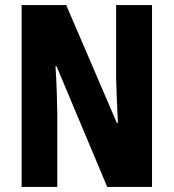

<svg xmlns="http://www.w3.org/2000/svg" viewBox="-20 -734 682 754"><path d="M577 0H401L202 -474H198Q202 -410 203 -367.5Q204 -325 205 -291V0H65V-714H240L439 -251H443Q440 -314 438.5 -353Q437 -392 436 -428V-714H577Z"/></svg>

Font: Noto Sans Gurmukhi ExtraCondensed ExtraBold
Style: Regular
Weight: 800
Width: 2
Designer: Jelle Bosma - Monotype Design Team
Foundry: Monotype Imaging Inc.
Version: Version 2.004; ttfautohint (v1.8.4.7-5d5b)